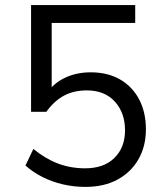

<svg xmlns="http://www.w3.org/2000/svg" viewBox="-20 -725 640 754"><path d="M315 9Q270 9 227 -1Q184 -11 146.5 -30Q109 -49 80 -75L111 -140Q159 -101 208.5 -82.5Q258 -64 314 -64Q388 -64 429.5 -105Q471 -146 471 -213Q471 -282 431 -326Q391 -370 321 -370Q270 -370 231.5 -349.5Q193 -329 162 -286H102V-705H511V-635H183V-354H161Q187 -396 233 -418.5Q279 -441 336 -441Q403 -441 451.5 -413Q500 -385 526.5 -334.5Q553 -284 553 -217Q553 -151 524 -100Q495 -49 442 -20Q389 9 315 9Z"/></svg>

Font: Nunito Sans 12pt ExtraLight 12pt
Style: Regular
Weight: 400
Version: Version 3.101;gftools[0.9.27]